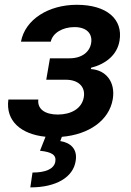

<svg xmlns="http://www.w3.org/2000/svg" viewBox="-20 -573 556 817"><path d="M143.1 -149.5H15.6C3.2 -58.6 68.9 -1.8 173.7 8.9L150.2 68.5C199.9 73.9 220.9 85.9 215.2 116.1C208.8 147 172.6 161.2 118.3 161.2L109 224.4C221.2 224.4 291.2 180 301.8 112.9C311.1 61.4 280.2 34.1 236.5 27.3L243.3 9.2C357.2 -0.4 444.6 -59.7 459.9 -151.3C471.9 -224.8 430.4 -275.2 366.5 -279.1L367.9 -284.8C432.5 -301.5 478.7 -340.6 488.6 -399.5C504.3 -491.5 434.3 -552.6 306.8 -552.6C187.1 -552.6 87 -490.8 69.2 -395.6H196C203.8 -432.2 245.7 -457.7 296.9 -457.7C348 -457.7 374.3 -430.4 367.9 -389.9C361.9 -352.3 328.8 -324.9 275.9 -324.9H192.5L176.8 -233.7H260.3C313.9 -233.7 344.1 -203.5 336.6 -159.4C328.1 -109.7 280.9 -85.6 225.9 -85.6C171.5 -85.6 138.1 -109 143.1 -149.5Z"/></svg>

Font: Margiela Sans Semi Bold
Style: Italic
Weight: 600
Italic angle: -9.39999°
Designer: Stefan Endress, Andreas Faust
Version: Version 1.100;FEAKit 1.0